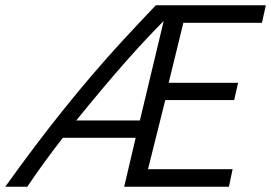

<svg xmlns="http://www.w3.org/2000/svg" viewBox="-62 -713 1035 733"><path d="M-42 0Q16 -81 71.5 -154.5Q127 -228 182 -296.5Q237 -365 293.5 -431Q350 -497 409.5 -561.5Q469 -626 533 -693H953L938 -626H638L582 -397H847L832 -331H569L503 -67H826L812 0H412L456 -187H178Q142 -141 107.5 -93.5Q73 -46 42 0ZM229 -253H472L563 -633Q534 -604 495.5 -563Q457 -522 413 -472Q369 -422 322.5 -366.5Q276 -311 229 -253Z"/></svg>

Font: Ubuntu Sans
Style: Italic
Weight: 400
Italic angle: -13.5°
Designer: Dalton Maag Ltd
Foundry: Dalton Maag Ltd
Version: Version 1.006